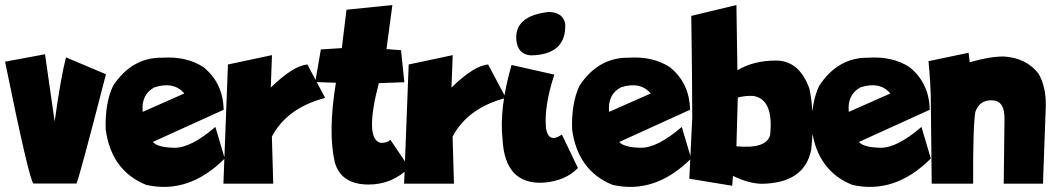

<svg xmlns="http://www.w3.org/2000/svg" viewBox="-20 -726 4160 760"><path d="M158.2 -511.2 196.3 -245.1Q220.7 -419.9 241.2 -499L399.4 -432.1Q295.4 -27.8 282.7 0.5H112.3Q95.2 -14.6 0 -481.9Z M785.6 -460Q863.3 -397 865.2 -291.5L585 -164.1Q603.5 -142.6 669.2 -141.1Q734.9 -139.6 832.5 -223.6L869.6 -98.6Q727.1 43.9 559.1 5.9Q420.9 -49.3 398.4 -213.4Q395 -317.4 427.7 -386.7Q502 -499 621.6 -497.6Q718.8 -503.9 785.6 -460ZM544.9 -283.2 709.5 -356Q668.5 -404.8 591.3 -380.4Q538.1 -351.6 544.9 -283.2Z M1056.6 -507.8 1051.8 -379.4Q1141.1 -466.3 1196.8 -470.7L1267.1 -338.4Q1115.7 -298.8 1056.2 -185.1L1061.5 1H864.3L882.3 -470.7Z M1533.2 -706.1 1509.8 -531.7 1567.4 -527.3 1580.6 -400.4 1479.5 -397Q1422.4 -177.7 1485.8 -160.6Q1508.8 -158.7 1525.4 -172.4L1599.6 -62.5Q1532.7 4.4 1439 4.4Q1331.1 4.4 1305.7 -82Q1277.3 -201.7 1309.6 -398.4L1228 -401.4L1250 -530.3L1333 -535.6L1351.6 -687.5Z M1772 -507.8 1767.1 -379.4Q1856.4 -466.3 1912.1 -470.7L1982.4 -338.4Q1831.1 -298.8 1771.5 -185.1L1776.9 1H1579.6L1597.7 -470.7Z M2151.9 -678.7Q2209 -677.2 2217.3 -631.8Q2222.7 -509.3 2081.5 -506.8Q2029.8 -510.3 2023.9 -566.9Q2015.1 -663.1 2151.9 -678.7ZM2174.3 -430.7Q2133.3 -306.6 2141.1 -218.8Q2151.4 -156.7 2204.1 -193.4L2267.6 -61Q2217.8 -9.3 2130.4 -2.9Q1978.5 4.9 1969.2 -174.8Q1955.6 -298.8 2004.9 -468.8Z M2631.8 -460Q2709.5 -397 2711.4 -291.5L2431.2 -164.1Q2449.7 -142.6 2515.4 -141.1Q2581.1 -139.6 2678.7 -223.6L2715.8 -98.6Q2573.2 43.9 2405.3 5.9Q2267.1 -49.3 2244.6 -213.4Q2241.2 -317.4 2273.9 -386.7Q2348.1 -499 2467.8 -497.6Q2564.9 -503.9 2631.8 -460ZM2391.1 -283.2 2555.7 -356Q2514.6 -404.8 2437.5 -380.4Q2384.3 -351.6 2391.1 -283.2Z M2895 -706.1 2898.9 -447.8Q2962.4 -486.3 3051.8 -486.3Q3144 -486.3 3184.1 -374.5Q3206.1 -268.6 3190.9 -132.3Q3164.1 -2 2997.6 1.5Q2946.3 1.5 2881.3 -29.8L2878.4 9.3L2708.5 -18.6L2720.2 -260.3Q2719.7 -438.5 2716.3 -663.1ZM2895 -147Q3012.7 -135.7 3028.3 -190.9Q3043.5 -332.5 2962.4 -346.2Q2931.2 -348.1 2900.4 -339.8Z M3580.6 -460Q3658.2 -397 3660.2 -291.5L3379.9 -164.1Q3398.4 -142.6 3464.1 -141.1Q3529.8 -139.6 3627.4 -223.6L3664.6 -98.6Q3522 43.9 3354 5.9Q3215.8 -49.3 3193.4 -213.4Q3189.9 -317.4 3222.7 -386.7Q3296.9 -499 3416.5 -497.6Q3513.7 -503.9 3580.6 -460ZM3339.8 -283.2 3504.4 -356Q3463.4 -404.8 3386.2 -380.4Q3333 -351.6 3339.8 -283.2Z M3814 -517.1 3818.4 -479.5Q3894.5 -502 3952.1 -502.4Q4041.5 -497.6 4090.8 -434.6Q4121.1 -382.3 4119.6 -305.2L4108.4 1H3953.1L3956.1 -253.9Q3957.5 -324.2 3912.1 -328.6Q3857.9 -333 3840.8 -283.2Q3831.1 -231 3832 1H3668L3664.6 -316.4Q3664.6 -388.2 3655.3 -483.9Z"/></svg>

Font: Lapsus Pro (theguybrush.com)
Style: Bold
Weight: 700
Designer: Jose Roses
Version: Version 1.00 February 9, 2018, initial release